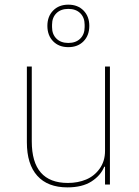

<svg xmlns="http://www.w3.org/2000/svg" viewBox="-20 -791 596 823"><path d="M183.1 -680.2Q183.1 -720.7 207.8 -745.8Q232.4 -771 272.9 -771Q313.5 -771 338.1 -745.8Q362.8 -720.7 362.8 -680.2Q362.8 -639.2 338.1 -614Q313.5 -588.9 272.9 -588.9Q232.4 -588.9 207.8 -614Q183.1 -639.2 183.1 -680.2ZM342.8 -674.8V-685.1Q342.8 -715.8 324 -734.4Q305.2 -752.9 272.9 -752.9Q240.7 -752.9 221.9 -734.4Q203.1 -715.8 203.1 -685.1V-674.8Q203.1 -644 221.9 -625.5Q240.7 -606.9 272.9 -606.9Q305.2 -606.9 324 -625.5Q342.8 -644 342.8 -674.8ZM269 12.2Q184.6 12.2 139.9 -37.4Q95.2 -86.9 95.2 -181.2V-505.9H116.2V-185.1Q116.2 -6.8 271 -6.8Q314 -6.8 349.1 -21.5Q384.3 -36.1 407.2 -68.1Q430.2 -100.1 430.2 -144V-505.9H451.2V0H430.2V-76.2H426.8Q411.6 -38.6 372.1 -13.2Q332.5 12.2 269 12.2Z"/></svg>

Font: Anuphan Thin
Style: Regular
Weight: 250
Designer: Mike Abbink, Paul van der Laan, Pieter van Rosmalen, Mint Tantisuwanna
Foundry: Bold Monday; Cadson Demak
Version: Version 3.002;hotconv 1.0.109;makeotfexe 2.5.65596